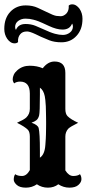

<svg xmlns="http://www.w3.org/2000/svg" viewBox="-37 -862 415 892"><path d="M134.3 -5.9Q111.8 9.8 83.3 9.8Q54.7 9.8 40.8 -2.9Q26.9 -15.6 26.9 -27.3Q26.9 -43.5 33.7 -52.7Q44.4 -44.4 65.4 -44.4Q86.4 -44.4 101.6 -71.8V-227.5Q101.6 -249 92.8 -258.8Q78.6 -273.4 42 -291.5Q76.2 -307.1 85.4 -316.4Q101.6 -332.5 101.6 -356V-427.2Q101.6 -482.9 56.2 -482.9Q39.6 -482.9 28.8 -474.6Q22 -483.9 22 -493.9Q22 -503.9 27.1 -514.9Q32.2 -525.9 43 -535.2Q66.9 -556.6 100.8 -556.6Q134.8 -556.6 161.6 -544.9Q185.5 -576.2 216.3 -576.2Q266.6 -576.2 266.6 -523.4V-356Q266.6 -332.5 276.9 -322.3Q292 -307.1 326.2 -291.5Q289.6 -273.4 280.3 -264.2Q266.6 -249 266.6 -227.5V-70.3Q282.7 -44.4 303.2 -44.4Q323.7 -44.4 334.5 -52.7Q341.3 -43.5 341.3 -29.5Q341.3 -15.6 327.4 -2.9Q313.5 9.8 285.6 9.8Q257.8 9.8 233.9 -5.9Q213.9 9.8 185.5 9.8Q157.2 9.8 134.3 -5.9ZM177.2 -283.2V-296.4Q177.2 -303.7 177 -315.4Q176.8 -327.1 176.5 -341.3Q176.3 -355.5 175.8 -369.1Q173.8 -402.8 170.9 -415.5Q165 -443.8 148.4 -454.6V-422.9Q148.4 -340.3 144.8 -325.9Q141.1 -311.5 133.1 -304.4Q125 -297.4 109.4 -292Q138.7 -281.7 142.6 -267.1Q148.4 -243.7 148.4 -161.1V-129.4Q170.9 -144 173.8 -189.5Q176.3 -220.7 176.5 -237.3Q176.8 -253.9 177 -265.1Q177.2 -276.4 177.2 -283.2ZM46.9 -666.5Q41 -660.6 30.8 -660.6Q20.5 -660.6 12 -666.3Q3.4 -671.9 -3.4 -681.6Q-17.1 -701.7 -17.1 -727.5Q-17.1 -753.4 -10 -772.9Q-2.9 -792.5 10.3 -806.6Q38.6 -836.9 82.5 -836.9Q114.3 -836.9 138.2 -825.7L176.8 -807.6Q212.4 -789.6 225.3 -788.1Q238.3 -786.6 245.1 -786.6Q252 -786.6 259 -790Q266.1 -793.5 272 -799.8Q284.2 -814 282.2 -835.9Q288.1 -841.8 298.3 -841.8Q308.6 -841.8 317.1 -836.2Q325.7 -830.6 332.5 -821.3Q346.2 -800.8 346.2 -774.9Q346.2 -749 339.1 -729.5Q332 -710 318.8 -695.8Q291.5 -665.5 248.5 -665.5Q215.3 -665.5 191.7 -675Q168 -684.6 152.8 -691.4L128.4 -703.1Q101.1 -715.8 89.1 -715.8Q77.1 -715.8 69.8 -712.6Q62.5 -709.5 57.1 -703.1Q44.9 -689 46.9 -666.5ZM297.9 -752.4Q287.1 -724.6 253.4 -724.6Q226.1 -724.6 190.2 -741.5Q154.3 -758.3 141.4 -763.2Q128.4 -768.1 118.2 -770.5Q100.6 -775.4 81.5 -775.4Q62.5 -775.4 48.1 -765.1Q33.7 -754.9 33.2 -736.8Q33.2 -728 37.1 -723.1Q47.9 -750.5 82 -750.5Q106.9 -750.5 127.4 -742.2Q147.9 -733.9 164.1 -726.3Q180.2 -718.8 193.8 -713.4Q207.5 -708 218.3 -705.1Q237.8 -699.7 255.4 -699.7Q272.9 -699.7 287.1 -710.2Q301.3 -720.7 301.8 -738.8Q301.8 -747.6 297.9 -752.4Z"/></svg>

Font: Rye
Style: Regular
Weight: 400
Designer: Nicole Fally
Foundry: Nicole Fally
Version: Version 1.001